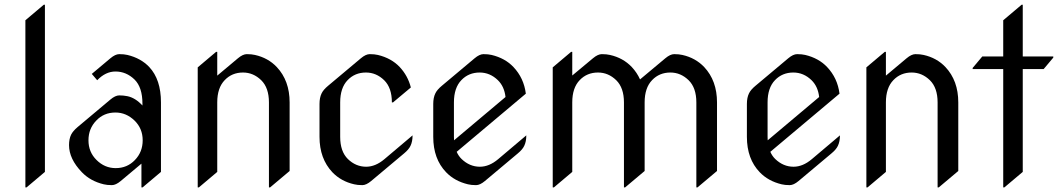

<svg xmlns="http://www.w3.org/2000/svg" viewBox="-20 -777 4499 816"><path d="M87.9 19.5V-690.9L166 -756.8H170.9V-46.4L92.8 19.5Z M585.9 19.5H581.1V-81.5L493.2 -7.8Q472.2 9.8 455.6 9.8Q435.1 9.8 420.9 6.3Q364.3 -7.3 328.1 -44.9Q273.4 -101.6 273.4 -160.2Q273.4 -186.5 282.2 -204.6Q289.6 -219.7 309.6 -236.8L449.2 -354Q470.2 -371.6 486.8 -371.6Q504.9 -371.6 521.5 -368.2Q555.2 -361.3 585.4 -328.6V-336.4Q585.4 -405.8 551.8 -439Q516.6 -473.1 470.7 -473.1Q428.7 -473.1 393.1 -436L370.1 -462.9L449.2 -529.3Q470.2 -546.9 486.8 -546.9Q507.3 -546.9 521.5 -543.5Q578.6 -529.8 614.3 -492.2Q664.1 -439 664.1 -341.8V-46.4ZM390.1 -97.2Q424.8 -62.5 471.7 -62.5Q520.5 -62.5 553.2 -96.7Q586.4 -130.9 586.4 -180.7Q586.4 -230.5 552.2 -264.2Q516.6 -298.8 470.7 -298.8Q421.4 -298.8 389.2 -264.6Q356 -230.5 356 -180.7Q356 -130.9 390.1 -97.2Z M820.3 19.5V-490.7L898.4 -556.6H903.3V-455.6L991.2 -529.3Q1012.2 -546.9 1028.8 -546.9Q1049.3 -546.9 1063.5 -543.5Q1119.1 -531.2 1156.2 -492.2Q1210.9 -434.1 1210.9 -341.8V-50.3L1127.9 19.5H1123V-341.8Q1123 -403.8 1090.3 -436Q1056.6 -468.8 1012.7 -468.8Q965.8 -468.8 935.1 -436.5Q903.3 -403.8 903.3 -341.8V-46.4L825.2 19.5Z M1520 9.8Q1499.5 9.8 1485.4 6.3Q1429.7 -6.3 1392.6 -44.9Q1337.9 -103 1337.9 -195.3V-335.4Q1337.9 -361.8 1346.7 -379.9Q1354 -395.5 1374 -412.1L1513.7 -529.3Q1534.7 -546.9 1551.3 -546.9Q1571.8 -546.9 1585.9 -543.5Q1643.1 -529.8 1678.7 -492.2Q1713.4 -455.1 1726.1 -405.3L1650.4 -341.8H1645.5Q1645.5 -403.8 1612.8 -436Q1579.1 -468.8 1535.2 -468.8Q1488.3 -468.8 1457.5 -436.5Q1425.8 -403.8 1425.8 -341.8V-195.3Q1425.8 -133.3 1458.5 -101.1Q1492.2 -68.4 1536.1 -68.4Q1575.7 -68.4 1613.8 -100.6L1733.4 -201.7Q1733.4 -175.3 1724.6 -157.2Q1717.3 -141.6 1697.3 -125L1557.6 -7.8Q1536.6 9.8 1520 9.8Z M2003.4 9.8Q1982.9 9.8 1968.8 6.3Q1912.1 -7.3 1876 -44.9Q1821.3 -101.6 1821.3 -195.3V-335.4Q1821.3 -361.8 1830.1 -379.9Q1837.4 -395.5 1857.4 -412.1L1997.1 -529.3Q2018.1 -546.9 2034.7 -546.9Q2055.2 -546.9 2069.3 -543.5Q2126.5 -529.8 2162.1 -492.2Q2206.5 -445.3 2214.8 -378.9L1920.9 -131.8Q1928.7 -113.8 1941.9 -101.1Q1976.1 -68.4 2019.5 -68.4Q2059.1 -68.4 2097.2 -100.6L2216.8 -201.7Q2216.8 -175.3 2208 -157.2Q2200.7 -141.6 2180.7 -125L2041 -7.8Q2020 9.8 2003.4 9.8ZM1909.7 -180.7Q1909.7 -180.7 2128.4 -364.7Q2123.5 -409.2 2096.2 -436Q2062.5 -468.8 2018.6 -468.8Q1971.7 -468.8 1940.9 -436.5Q1909.2 -403.8 1909.2 -341.8V-195.8Q1909.2 -188 1909.7 -180.7Z M2329.1 19.5V-490.7L2407.2 -556.6H2412.1V-456.1L2500 -529.3Q2521 -546.9 2537.6 -546.9Q2558.1 -546.9 2572.3 -543.5Q2627.9 -531.2 2665 -492.2Q2687 -468.8 2700.2 -439.5L2807.6 -529.3Q2828.6 -546.9 2845.2 -546.9Q2865.7 -546.9 2879.9 -543.5Q2935.5 -531.2 2972.7 -492.2Q3027.3 -434.1 3027.3 -341.8V-50.3L2944.3 19.5H2939.5V-341.8Q2939.5 -403.8 2906.7 -436Q2873 -468.8 2829.1 -468.8Q2782.2 -468.8 2751.5 -436.5Q2719.7 -403.8 2719.7 -341.8V-50.3L2636.7 19.5H2631.8V-341.8Q2631.8 -403.8 2599.1 -436Q2565.4 -468.8 2521.5 -468.8Q2474.6 -468.8 2443.8 -436.5Q2412.1 -403.8 2412.1 -341.8V-46.4L2334 19.5Z M3336.4 9.8Q3315.9 9.8 3301.8 6.3Q3245.1 -7.3 3209 -44.9Q3154.3 -101.6 3154.3 -195.3V-335.4Q3154.3 -361.8 3163.1 -379.9Q3170.4 -395.5 3190.4 -412.1L3330.1 -529.3Q3351.1 -546.9 3367.7 -546.9Q3388.2 -546.9 3402.3 -543.5Q3459.5 -529.8 3495.1 -492.2Q3539.6 -445.3 3547.9 -378.9L3253.9 -131.8Q3261.7 -113.8 3274.9 -101.1Q3309.1 -68.4 3352.5 -68.4Q3392.1 -68.4 3430.2 -100.6L3549.8 -201.7Q3549.8 -175.3 3541 -157.2Q3533.7 -141.6 3513.7 -125L3374 -7.8Q3353 9.8 3336.4 9.8ZM3242.7 -180.7Q3242.7 -180.7 3461.4 -364.7Q3456.5 -409.2 3429.2 -436Q3395.5 -468.8 3351.6 -468.8Q3304.7 -468.8 3273.9 -436.5Q3242.2 -403.8 3242.2 -341.8V-195.8Q3242.2 -188 3242.7 -180.7Z M3662.1 19.5V-490.7L3740.2 -556.6H3745.1V-455.6L3833 -529.3Q3854 -546.9 3870.6 -546.9Q3891.1 -546.9 3905.3 -543.5Q3960.9 -531.2 3998 -492.2Q4052.7 -434.1 4052.7 -341.8V-50.3L3969.7 19.5H3964.8V-341.8Q3964.8 -403.8 3932.1 -436Q3898.4 -468.8 3854.5 -468.8Q3807.6 -468.8 3776.9 -436.5Q3745.1 -403.8 3745.1 -341.8V-46.4L3667 19.5Z M4243.7 19.5V-483.4H4113.8V-488.3L4154.8 -537.1H4243.7V-690.9L4321.8 -756.8H4326.7V-537.1H4456.5V-532.2L4415.5 -483.4H4326.7V-46.4L4248.5 19.5Z"/></svg>

Font: Gothica
Style: Book
Weight: 400
Designer: Wojciech Kalinowski "wmk69" (wmk69@o2.pl)
Foundry: Wojciech Kalinowski "wmk69" (wmk69@o2.pl)
Version: Version 2.1.0; 2021-05-14